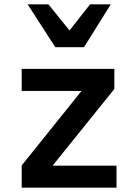

<svg xmlns="http://www.w3.org/2000/svg" viewBox="-20 -869 640 889"><path d="M80.5 -103 357.5 -448H80.5V-550H509.5V-457L223.5 -102H519.5V0H80.5ZM108 -849H204L302 -728L397 -849H493L369 -650.5H236Z"/></svg>

Font: JuliaMono
Style: Bold
Weight: 700
Monospace: yes
Designer: cormullion
Foundry: corm
Version: Version 0.055; ttfautohint (v1.8.4)